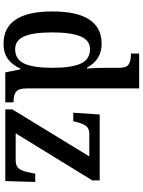

<svg xmlns="http://www.w3.org/2000/svg" viewBox="120 -920 810 1090"><g transform="rotate(90 525.0 -375.0)"><path d="M45 -267Q45 -547 229 -547Q319 -547 364 -464H369Q365 -507 365 -575V-648Q365 -687 346 -700Q327 -713 291 -713H284V-760H482V-119Q482 -77 500 -62Q518 -47 554 -47H561V0H391L374 -85H369Q348 -39 314 -14.5Q280 10 229 10Q45 10 45 -267ZM365 -268Q365 -376 341 -428.5Q317 -481 259 -481Q209 -481 186.5 -427Q164 -373 164 -267Q164 -159 186.5 -107.5Q209 -56 259 -56Q317 -56 341 -108Q365 -160 365 -268ZM601 -40 868 -477H742Q711 -477 697 -461Q683 -445 672 -402L668 -386H620L630 -536H1004V-494L737 -59H891Q923 -59 938 -78.5Q953 -98 960 -141L966 -170H1013L1008 0H601Z"/></g></svg>

Font: Noto Serif NarrowSemiBold
Style: Regular
Weight: 600
Width: 4
Designer: Monotype Design Team
Foundry: Monotype Imaging Inc.
Version: Version 1.001